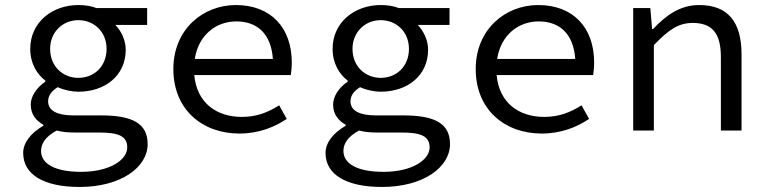

<svg xmlns="http://www.w3.org/2000/svg" viewBox="-20 -518 3040 762"><path d="M296 224C461 224 566 145 566 54C566 -28 506 -60 381 -60H272C208 -60 171 -78 171 -116C171 -139 185 -157 209 -172C236 -160 266 -154 291 -154C396 -154 479 -217 479 -321C479 -360 460 -396 438 -419H564V-486H363C342 -494 319 -498 291 -498C188 -498 100 -430 100 -324C100 -266 127 -223 160 -198V-194C123 -169 102 -134 102 -103C102 -62 126 -37 152 -23V-19C100 11 72 50 72 89C72 175 154 224 296 224ZM291 -209C230 -209 179 -254 179 -324C179 -392 230 -438 291 -438C353 -438 403 -392 403 -324C403 -254 353 -209 291 -209ZM302 164C198 164 143 132 143 81C143 53 159 25 205 0C226 6 251 8 279 8H374C448 8 485 21 485 67C485 117 415 164 302 164Z M930 12C1008 12 1070 -14 1118 -46L1088 -100C1044 -72 998 -54 940 -54C839 -54 761 -110 751 -220H1134C1136 -233 1138 -251 1138 -270C1138 -407 1056 -498 916 -498C786 -498 668 -402 668 -244C668 -82 784 12 930 12ZM918 -433C1001 -433 1056 -384 1063 -284H753C768 -380 838 -433 918 -433Z M1496 224C1661 224 1766 145 1766 54C1766 -28 1706 -60 1581 -60H1472C1408 -60 1371 -78 1371 -116C1371 -139 1385 -157 1409 -172C1436 -160 1466 -154 1491 -154C1596 -154 1679 -217 1679 -321C1679 -360 1660 -396 1638 -419H1764V-486H1563C1542 -494 1519 -498 1491 -498C1388 -498 1300 -430 1300 -324C1300 -266 1327 -223 1360 -198V-194C1323 -169 1302 -134 1302 -103C1302 -62 1326 -37 1352 -23V-19C1300 11 1272 50 1272 89C1272 175 1354 224 1496 224ZM1491 -209C1430 -209 1379 -254 1379 -324C1379 -392 1430 -438 1491 -438C1553 -438 1603 -392 1603 -324C1603 -254 1553 -209 1491 -209ZM1502 164C1398 164 1343 132 1343 81C1343 53 1359 25 1405 0C1426 6 1451 8 1479 8H1574C1648 8 1685 21 1685 67C1685 117 1615 164 1502 164Z M2130 12C2208 12 2270 -14 2318 -46L2288 -100C2244 -72 2198 -54 2140 -54C2039 -54 1961 -110 1951 -220H2334C2336 -233 2338 -251 2338 -270C2338 -407 2256 -498 2116 -498C1986 -498 1868 -402 1868 -244C1868 -82 1984 12 2130 12ZM2118 -433C2201 -433 2256 -384 2263 -284H1953C1968 -380 2038 -433 2118 -433Z M2493 0H2575V-339C2632 -398 2671 -427 2729 -427C2809 -427 2841 -383 2841 -291V0H2923V-302C2923 -430 2870 -498 2755 -498C2679 -498 2623 -457 2572 -403H2568L2561 -486H2493Z"/></svg>

Font: Hasklig
Style: Regular
Weight: 400
Monospace: yes
Designer: Paul D. Hunt, Teo Tuominen
Foundry: Adobe Systems Incorporated
Version: Version 2.030;PS 1.0;hotconv 16.6.51;makeotf.lib2.5.65220